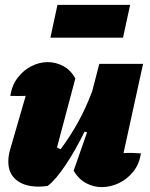

<svg xmlns="http://www.w3.org/2000/svg" viewBox="-20 -756 613 785"><path d="M281 -58 336 -215 326 -218Q288 -141 248 -81Q208 -21 175 4Q156 7 138 7Q80 7 47 -20Q14 -47 14 -95Q14 -119 21 -143L85 -364Q54 -363 22 -364Q29 -408 52.5 -438.5Q76 -469 108.5 -485.5Q141 -502 175 -502Q208 -502 238.5 -486Q269 -470 288 -435L213 -153Q220 -149 228 -146Q268 -200 299.5 -257Q331 -314 357 -383L386 -495H565L485 -130Q519 -132 556 -129Q550 -86 525.5 -55Q501 -24 466.5 -7.5Q432 9 396 9Q362 9 331.5 -7.5Q301 -24 281 -58ZM186 -602 215 -736H512L483 -602Z"/></svg>

Font: Piazzolla Black
Style: Italic
Weight: 900
Italic angle: -11.3°
Designer: Juan Pablo del Peral
Foundry: Huerta Tipografica
Version: Version 1.330